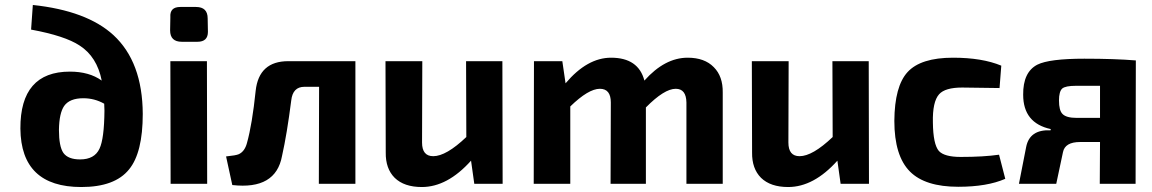

<svg xmlns="http://www.w3.org/2000/svg" viewBox="-20 -739 4632 772"><path d="M112 -719Q329 -696 436 -598Q553 -490 554 -281Q554 -125 499 -58Q442 13 307 13Q64 13 62 -222Q61 -451 261 -451Q339 -451 389 -415Q370 -511 300 -556Q241 -595 105 -620ZM380 -141Q399 -181 400 -294L399 -322Q360 -344 315 -344Q260 -344 238 -313Q218 -284 217 -217Q217 -150 235 -124Q254 -98 302 -98Q360 -98 380 -141Z M768 -711Q815 -711 815 -665L816 -611Q816 -571 774 -571H711Q664 -571 664 -617L665 -670Q662 -711 705 -711ZM666 0 665 -493H812L813 0Z M1409 0H1262L1263 -390H1204Q1157 -390 1151 -335Q1134 -201 1114 -112Q1089 25 914 5L889 -110Q929 -114 940 -119Q964 -130 973 -164Q994 -239 1008 -374Q1021 -493 1139 -493H1409Z M2001 0H1887L1874 -93Q1779 13 1676 13Q1605 13 1567 -24Q1530 -61 1531 -126L1530 -493H1678L1677 -166Q1677 -111 1722 -111Q1774 -111 1855 -188L1854 -493H2000Z M2254 -404Q2341 -507 2437 -507Q2547 -507 2571 -415Q2653 -507 2745 -507Q2813 -507 2850 -469Q2887 -432 2886 -367V0H2740V-327Q2739 -382 2697 -382Q2651 -382 2577 -307V0H2435L2436 -327Q2436 -382 2392 -382Q2346 -382 2273 -311V0H2126L2127 -493H2241Z M3474 0H3360L3347 -93Q3252 13 3149 13Q3078 13 3040 -24Q3003 -61 3004 -126L3003 -493H3151L3150 -166Q3150 -111 3195 -111Q3247 -111 3328 -188L3327 -493H3473Z M4022 -20Q3949 12 3833 12Q3700 12 3639 -49Q3576 -112 3576 -253Q3577 -392 3629 -449Q3682 -507 3812 -507Q3929 -507 4006 -475L3999 -385Q3882 -387 3849 -387Q3780 -387 3756 -360Q3729 -330 3731 -246Q3732 -159 3755 -132Q3777 -108 3843 -108Q3935 -108 3997 -117Z M4402 0 4403 -168H4323Q4262 -168 4254 -127L4227 0H4077L4106 -148Q4120 -219 4204 -215L4205 -220Q4094 -244 4094 -358Q4093 -449 4151 -479Q4199 -503 4340 -503Q4462 -503 4547 -496L4546 0ZM4403 -394H4306Q4264 -394 4251 -383Q4238 -371 4238 -335Q4238 -295 4252 -281Q4267 -265 4309 -265H4403Z"/></svg>

Font: Taylor Sans Bold LRS
Style: Bold
Weight: 700
Italic angle: -8°
Designer: Natanael Gama
Version: Version 1.001 September 8, 2015